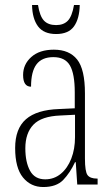

<svg xmlns="http://www.w3.org/2000/svg" viewBox="-20 -743 451 773"><path d="M154 10Q104 10 72.5 -28.5Q41 -67 41 -147Q41 -225 84.5 -263Q128 -301 218 -304L281 -307V-371Q281 -446 261.5 -479.5Q242 -513 195 -513Q149 -513 127 -484Q105 -455 105 -394Q73 -394 73 -441Q73 -484 106 -513.5Q139 -543 197 -543Q259 -543 290.5 -503.5Q322 -464 322 -367V-105Q322 -52 332.5 -38Q343 -24 371 -24H373V0H291L285 -90H282Q262 -47 234.5 -18.5Q207 10 154 10ZM162 -21Q198 -21 225 -43.5Q252 -66 267 -104.5Q282 -143 282 -191V-281L223 -278Q147 -275 114.5 -241Q82 -207 82 -146Q82 -90 101 -55.5Q120 -21 162 -21ZM206 -606Q156 -606 133 -637Q110 -668 109 -723H133Q140 -678 157 -660Q174 -642 206 -642Q236 -642 253 -659.5Q270 -677 278 -723H301Q300 -668 278 -637Q256 -606 206 -606Z"/></svg>

Font: Noto Serif Ethiopic ExtraCondensed ExtraLight
Style: Regular
Weight: 200
Width: 2
Designer: Monotype Design Team
Foundry: Monotype Imaging Inc.
Version: Version 2.102; ttfautohint (v1.8.4.7-5d5b)